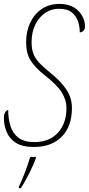

<svg xmlns="http://www.w3.org/2000/svg" viewBox="-31 -744 456 985"><path d="M143 10Q83 10 49.5 -12Q16 -34 2.5 -68.5Q-11 -103 -11 -138Q-11 -158 -4.5 -168Q2 -178 11 -180Q11 -134 23 -96.5Q35 -59 64 -37Q93 -15 145 -15Q222 -15 266 -63Q310 -111 310 -190Q310 -230 286.5 -269Q263 -308 196 -360Q150 -396 126.5 -433Q103 -470 103 -527Q103 -583 124 -627.5Q145 -672 183.5 -698Q222 -724 273 -724Q335 -724 370 -689Q405 -654 405 -608Q405 -594 397 -586Q389 -578 378 -578Q379 -602 370.5 -630.5Q362 -659 339 -679Q316 -699 271 -699Q232 -699 200.5 -677.5Q169 -656 150 -617.5Q131 -579 131 -527Q131 -493 140.5 -468Q150 -443 171.5 -420.5Q193 -398 228 -370Q282 -326 310 -284Q338 -242 338 -190Q338 -96 286 -43Q234 10 143 10ZM66 213Q82 181 98 138Q114 95 124 61H153V66Q150 78 141 98.5Q132 119 120.5 142Q109 165 97 186.5Q85 208 76 221H65Z"/></svg>

Font: Noto Serif ExtraCondensed Thin
Style: Italic
Weight: 100
Width: 2
Italic angle: -12°
Designer: Monotype Design Team
Foundry: Monotype Imaging Inc.
Version: Version 2.013